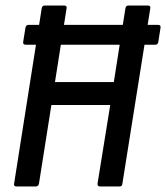

<svg xmlns="http://www.w3.org/2000/svg" viewBox="-20 -675 601 695"><path d="M74 -513Q62 -513 64 -524L72 -574Q74 -585 83 -585H552Q563 -585 561 -574L553 -523Q551 -513 542 -513H501H113ZM40 0Q29 0 31 -10L131 -645Q133 -655 142 -655H212Q223 -655 221 -645L179 -378H392L434 -645Q436 -655 445 -655H515Q526 -655 524 -645L423 -10Q422 0 413 0H343Q332 0 333 -10L379 -295H166L121 -10Q119 0 109 0Z"/></svg>

Font: Sofia Sans Condensed SemiBold
Style: Italic
Weight: 600
Italic angle: -9°
Version: Version 4.100